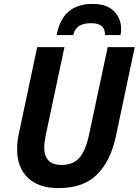

<svg xmlns="http://www.w3.org/2000/svg" viewBox="-20 -956 712 986"><path d="M68 -188Q68 -231 76 -266L171 -714H311L216 -267Q207 -222 207 -200Q207 -109 296 -109Q356 -109 388 -146Q420 -183 437 -263L533 -714H672L574 -251Q547 -128 477.5 -59Q408 10 281 10Q178 10 123 -43Q68 -96 68 -188ZM455 -936Q528 -936 565 -899Q602 -862 602 -807Q602 -791 599 -776H519Q520 -807 502.5 -822Q485 -837 448 -837Q410 -837 387 -823Q364 -809 356 -776H271Q300 -936 455 -936Z"/></svg>

Font: Noto Sans Display
Style: Bold Italic
Weight: 700
Italic angle: -12°
Designer: Monotype Design team
Foundry: Monotype Imaging Inc.
Version: Version 1.000